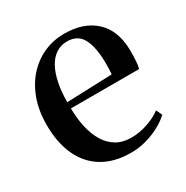

<svg xmlns="http://www.w3.org/2000/svg" viewBox="-131 -637 733 758"><g transform="rotate(-30 236.0 -258.0)"><path d="M256.5 11.5Q179 11.5 126.5 -20.5Q74 -52.5 47.2 -111.2Q20.5 -170 20.5 -249.5Q20.5 -315.5 39.8 -367.2Q59 -419 92.5 -455Q126 -491 169 -509.5Q212 -528 259.5 -528Q348.5 -528 400.2 -480.2Q452 -432.5 453.5 -342Q453.5 -311 452 -291.2Q450.5 -271.5 447 -259H136Q136.5 -212 145.5 -172.2Q154.5 -132.5 172.5 -102.8Q190.5 -73 218.8 -56.2Q247 -39.5 286 -39.5Q324 -39.5 362.5 -53Q401 -66.5 423 -84.5L436 -57.5Q419 -40.5 391 -24.8Q363 -9 328 1.2Q293 11.5 256.5 11.5ZM136 -287.5 342.5 -295Q344 -307.5 344.2 -319.5Q344.5 -331.5 344.5 -344Q344.5 -416.5 324 -456.2Q303.5 -496 254.5 -496Q226 -496 203.8 -481.2Q181.5 -466.5 166.5 -439Q151.5 -411.5 143.8 -373Q136 -334.5 136 -287.5Z"/></g></svg>

Font: Merriweather 120pt Medium
Style: Regular
Weight: 500
Version: Version 2.100